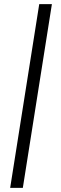

<svg xmlns="http://www.w3.org/2000/svg" viewBox="-20 -725 296 925"><path d="M29 180 169 -705H230L90 180Z"/></svg>

Font: Mulish Light
Style: Italic
Weight: 300
Italic angle: -9°
Designer: Vernon Adams
Foundry: Vernon Adams
Version: Version 3.603; ttfautohint (v1.8.3)